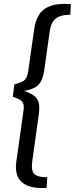

<svg xmlns="http://www.w3.org/2000/svg" viewBox="-20 -789 380 975"><path d="M340 -768 337 -714Q285 -714 261.5 -693.5Q238 -673 232 -627L207 -448Q202 -407 191.5 -383Q181 -359 160.5 -346.5Q140 -334 102 -327Q136 -316 154 -302Q172 -288 177 -265.5Q182 -243 177 -208L144 28Q137 74 152.5 92.5Q168 111 220 111L217 165Q158 169 121.5 154.5Q85 140 70.5 108.5Q56 77 63 31L99 -225Q103 -251 98 -263.5Q93 -276 80 -283Q67 -290 45 -298L53 -360Q78 -368 92 -374Q106 -380 113.5 -394Q121 -408 125 -439L153 -637Q159 -684 179 -715Q199 -746 238.5 -759.5Q278 -773 340 -768Z"/></svg>

Font: Exo 2
Style: Italic
Weight: 400
Italic angle: -8°
Designer: Natanael Gama
Foundry: Natanael Gama
Version: Version 2.010